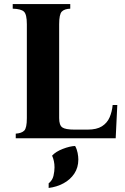

<svg xmlns="http://www.w3.org/2000/svg" viewBox="-20 -685 617 951"><path d="M58 0V-23Q87 -25 100 -38Q113 -51 113 -100V-565Q113 -614 98.5 -627.5Q84 -641 43 -642V-665H328V-642Q299 -641 286 -627.5Q273 -614 273 -565V-100Q273 -65 288.5 -54Q304 -43 349 -43H414Q459 -43 485 -59.5Q511 -76 523 -104Q535 -132 538 -165H561L553 0ZM352 38Q361 54 364.5 72.5Q368 91 368 105Q368 145 348 175Q328 205 294.5 223Q261 241 221 246V223Q240 208 245 185.5Q250 163 250 144Q250 112 238 86Q256 66 291 52.5Q326 39 352 38Z"/></svg>

Font: Bona Nova SC
Style: Bold
Weight: 700
Designer: Mateusz Machalski
Foundry: Capitalics
Version: Version 4.001; ttfautohint (v1.8.4.7-5d5b)